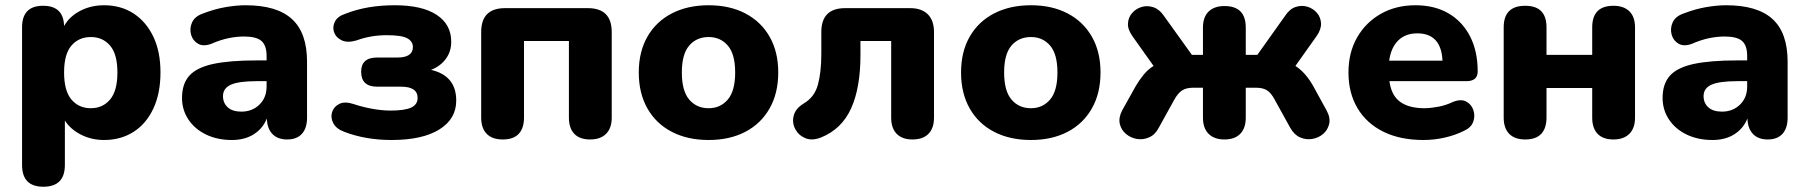

<svg xmlns="http://www.w3.org/2000/svg" viewBox="-20 -522 6887 731"><path d="M326 -110Q371 -110 399 -143Q427 -176 427 -246Q427 -316 399 -348.5Q371 -381 326 -381Q280 -381 252 -348.5Q224 -316 224 -246Q224 -176 252 -143Q280 -110 326 -110ZM145 189Q64 189 64 106V-418Q64 -500 144 -500Q222 -500 224 -423Q244 -459 285 -480.5Q326 -502 376 -502Q440 -502 488 -471Q536 -440 563.5 -383Q591 -326 591 -246Q591 -167 564 -109Q537 -51 488.5 -20Q440 11 376 11Q328 11 288 -9.5Q248 -30 227 -63V106Q227 189 145 189Z M863 11Q807 11 764 -10Q721 -31 697 -67.5Q673 -104 673 -149Q673 -203 701 -234Q729 -265 791.5 -278.5Q854 -292 957 -292H995V-309Q995 -349 975.5 -366Q956 -383 909 -383Q882 -383 851.5 -377Q821 -371 784 -355Q754 -344 734 -355.5Q714 -367 707.5 -390Q701 -413 711 -436Q721 -459 751 -470Q798 -488 839.5 -495Q881 -502 915 -502Q1034 -502 1091.5 -449.5Q1149 -397 1149 -287V-74Q1149 -34 1129.5 -12.5Q1110 9 1073 9Q1037 9 1017 -12Q997 -33 996 -71Q981 -33 946.5 -11Q912 11 863 11ZM995 -213H958Q889 -213 859 -199.5Q829 -186 829 -156Q829 -130 847 -113.5Q865 -97 899 -97Q940 -97 967.5 -123.5Q995 -150 995 -193Z M1471 11Q1372 11 1291 -20Q1261 -31 1249.5 -52Q1238 -73 1244 -94Q1250 -115 1271 -126Q1292 -137 1326 -126Q1358 -115 1396 -108Q1434 -101 1467 -101Q1521 -101 1545.5 -112.5Q1570 -124 1570 -149Q1570 -192 1507 -192H1416Q1355 -192 1355 -249Q1355 -303 1416 -303H1493Q1552 -303 1552 -343Q1552 -364 1531 -376Q1510 -388 1452 -388Q1391 -388 1337 -368Q1303 -358 1281 -368.5Q1259 -379 1252 -399Q1245 -419 1255 -439.5Q1265 -460 1296 -470Q1377 -502 1483 -502Q1587 -502 1642.5 -465.5Q1698 -429 1698 -363Q1698 -326 1677.5 -298Q1657 -270 1621 -256Q1717 -234 1717 -139Q1717 -69 1652.5 -29Q1588 11 1471 11Z M1894 9Q1854 9 1833 -12.5Q1812 -34 1812 -74V-400Q1812 -491 1903 -491H2218Q2309 -491 2309 -400V-74Q2309 -34 2287.5 -12.5Q2266 9 2227 9Q2187 9 2166.5 -12.5Q2146 -34 2146 -74V-366H1975V-74Q1975 -34 1955 -12.5Q1935 9 1894 9Z M2678 11Q2598 11 2538 -20Q2478 -51 2445 -109Q2412 -167 2412 -246Q2412 -325 2445 -382.5Q2478 -440 2538 -471Q2598 -502 2678 -502Q2758 -502 2817.5 -471Q2877 -440 2910 -382.5Q2943 -325 2943 -246Q2943 -167 2910 -109Q2877 -51 2817.5 -20Q2758 11 2678 11ZM2678 -110Q2723 -110 2751 -143Q2779 -176 2779 -246Q2779 -316 2751 -348.5Q2723 -381 2678 -381Q2632 -381 2604 -348.5Q2576 -316 2576 -246Q2576 -176 2604 -143Q2632 -110 2678 -110Z M3454 9Q3415 9 3394 -12.5Q3373 -34 3373 -74V-366H3256V-312Q3256 -188 3220.5 -109.5Q3185 -31 3107 1Q3072 15 3046 4Q3020 -7 3007.5 -31Q2995 -55 3002 -82Q3009 -109 3040 -128Q3081 -152 3094 -199.5Q3107 -247 3107 -317V-400Q3107 -491 3198 -491H3445Q3489 -491 3512.5 -467.5Q3536 -444 3536 -400V-74Q3536 -34 3515 -12.5Q3494 9 3454 9Z M3905 11Q3825 11 3765 -20Q3705 -51 3672 -109Q3639 -167 3639 -246Q3639 -325 3672 -382.5Q3705 -440 3765 -471Q3825 -502 3905 -502Q3985 -502 4044.5 -471Q4104 -440 4137 -382.5Q4170 -325 4170 -246Q4170 -167 4137 -109Q4104 -51 4044.5 -20Q3985 11 3905 11ZM3905 -110Q3950 -110 3978 -143Q4006 -176 4006 -246Q4006 -316 3978 -348.5Q3950 -381 3905 -381Q3859 -381 3831 -348.5Q3803 -316 3803 -246Q3803 -176 3831 -143Q3859 -110 3905 -110Z M4642 9Q4603 9 4581.5 -12.5Q4560 -34 4560 -74V-188H4522Q4497 -188 4481 -178Q4465 -168 4450 -141L4392 -36Q4378 -9 4355 1Q4332 11 4308.5 7Q4285 3 4267 -12Q4249 -27 4243.5 -50Q4238 -73 4252 -101L4304 -194Q4318 -218 4334.5 -238Q4351 -258 4372 -271L4291 -385Q4273 -411 4274.5 -433.5Q4276 -456 4290.5 -472.5Q4305 -489 4326.5 -495.5Q4348 -502 4371 -494.5Q4394 -487 4411 -462L4518 -313H4560V-417Q4560 -457 4581.5 -478Q4603 -499 4642 -499Q4723 -499 4723 -417V-313H4767L4873 -462Q4890 -488 4913 -495.5Q4936 -503 4957.5 -496.5Q4979 -490 4993.5 -473.5Q5008 -457 5009.5 -434Q5011 -411 4993 -385L4912 -271Q4932 -258 4949 -238.5Q4966 -219 4980 -194L5031 -101Q5046 -73 5040.5 -50Q5035 -27 5017.5 -12Q5000 3 4976 7Q4952 11 4929.5 1Q4907 -9 4892 -36L4834 -141Q4820 -168 4804 -178Q4788 -188 4763 -188H4723V-74Q4723 -34 4702 -12.5Q4681 9 4642 9Z M5399 11Q5311 11 5247 -20.5Q5183 -52 5148.5 -110Q5114 -168 5114 -246Q5114 -322 5147 -379.5Q5180 -437 5237.5 -469.5Q5295 -502 5369 -502Q5442 -502 5495 -471Q5548 -440 5577 -383.5Q5606 -327 5606 -250Q5606 -213 5563 -213H5270Q5277 -159 5310.5 -134.5Q5344 -110 5403 -110Q5426 -110 5455.5 -115.5Q5485 -121 5512 -134Q5542 -146 5562 -135.5Q5582 -125 5589.5 -103Q5597 -81 5589 -58.5Q5581 -36 5554 -24Q5520 -7 5480 2Q5440 11 5399 11ZM5269 -291H5472Q5467 -395 5376 -395Q5331 -395 5303.5 -368Q5276 -341 5269 -291Z M5787 9Q5747 9 5726 -12.5Q5705 -34 5705 -74V-418Q5705 -500 5787 -500Q5868 -500 5868 -418V-313H6042V-418Q6042 -500 6123 -500Q6162 -500 6183.5 -479Q6205 -458 6205 -418V-74Q6205 -34 6183.5 -12.5Q6162 9 6123 9Q6083 9 6062.5 -12.5Q6042 -34 6042 -74V-187H5868V-74Q5868 -34 5848 -12.5Q5828 9 5787 9Z M6500 11Q6444 11 6401 -10Q6358 -31 6334 -67.5Q6310 -104 6310 -149Q6310 -203 6338 -234Q6366 -265 6428.5 -278.5Q6491 -292 6594 -292H6632V-309Q6632 -349 6612.5 -366Q6593 -383 6546 -383Q6519 -383 6488.5 -377Q6458 -371 6421 -355Q6391 -344 6371 -355.5Q6351 -367 6344.5 -390Q6338 -413 6348 -436Q6358 -459 6388 -470Q6435 -488 6476.5 -495Q6518 -502 6552 -502Q6671 -502 6728.5 -449.5Q6786 -397 6786 -287V-74Q6786 -34 6766.5 -12.5Q6747 9 6710 9Q6674 9 6654 -12Q6634 -33 6633 -71Q6618 -33 6583.5 -11Q6549 11 6500 11ZM6632 -213H6595Q6526 -213 6496 -199.5Q6466 -186 6466 -156Q6466 -130 6484 -113.5Q6502 -97 6536 -97Q6577 -97 6604.5 -123.5Q6632 -150 6632 -193Z"/></svg>

Font: Chiron GoRound TC EB
Style: Regular
Weight: 700
Designer: Ryoko NISHIZUKA 西塚涼子 (kana, bopomofo & ideographs); Paul D. Hunt (Latin, Greek & Cyrillic); Sandoll Communications 산돌커뮤니
Foundry: Adobe
Version: Version 1.000;hotconv 1.1.1;makeotfexe 2.6.0